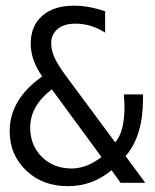

<svg xmlns="http://www.w3.org/2000/svg" viewBox="-20 -636 540 668"><path d="M212.9 -367.2 380.9 -140.6Q397.5 -160.2 405.3 -190.9Q413.1 -221.7 413.1 -263.7Q413.1 -276.4 411.1 -304.7V-307.6H477.5V-292Q477.5 -226.6 462.4 -177.2Q447.3 -127.9 417 -92.8L485.4 0H399.4L368.2 -43.9Q334 -15.6 296.4 -2Q258.8 11.7 215.8 11.7Q127.9 11.7 70.8 -43Q13.7 -97.7 13.7 -179.7Q13.7 -235.4 42 -282.7Q70.3 -330.1 127 -370.1Q106.4 -399.4 96.7 -427.2Q86.9 -455.1 86.9 -484.4Q86.9 -545.9 127 -581.1Q167 -616.2 237.3 -616.2Q263.7 -616.2 290.5 -611.3Q317.4 -606.4 345.7 -596.7V-522.5Q321.3 -538.1 295.9 -545.9Q270.5 -553.7 242.2 -553.7Q203.1 -553.7 180.7 -535.2Q158.2 -516.6 158.2 -485.4Q158.2 -460.9 169.9 -435.1Q181.6 -409.2 212.9 -367.2ZM160.2 -325.2Q122.1 -295.9 103.5 -262.7Q85 -229.5 85 -192.4Q85 -130.9 125.5 -90.3Q166 -49.8 229.5 -49.8Q246.1 -49.8 265.1 -54.7Q284.2 -59.6 301.8 -69.3Q312.5 -75.2 319.8 -80.1Q327.1 -85 333 -89.8Z"/></svg>

Font: BabelStone Irk Bitig
Style: Regular
Weight: 400
Designer: Andrew West
Foundry: BabelStone
Version: Version 1.03 June 7, 2023